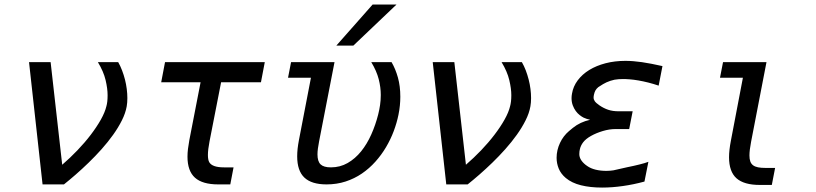

<svg xmlns="http://www.w3.org/2000/svg" viewBox="-20 -825 3652 859"><path d="M109.9 -546.9H206.5L258.3 -87.9Q293.5 -118.2 326.4 -152.6Q359.4 -187 386 -221.9Q412.6 -256.8 431.2 -289.8Q449.7 -322.8 456.1 -350.1Q458.5 -358.4 460 -370.8Q461.4 -383.3 461.4 -398.9Q461.4 -428.7 452.4 -466.8Q443.4 -504.9 418 -546.9H508.8Q518.6 -529.8 526.1 -510Q533.7 -490.2 539.1 -469.2Q544.4 -448.2 547.1 -427Q549.8 -405.8 549.8 -386.2Q549.8 -365.7 546.9 -349.1Q541.5 -318.8 525.4 -286.6Q509.3 -254.4 486.1 -221.9Q462.9 -189.5 434.6 -157.7Q406.2 -126 376.7 -97.4Q347.2 -68.8 318.6 -43.9Q290 -19 266.1 0H170.4Z M956.5 0Q885.7 0 852.3 -30Q818.8 -60.1 818.8 -124Q818.8 -140.6 821 -158.9Q823.2 -177.2 827.1 -198.2L877.4 -457H701.2L718.3 -546.9H1164.6L1147.5 -457H969.2L917.5 -192.9Q910.2 -155.3 910.2 -131.8Q910.2 -110.4 916 -99.6Q929.2 -76.2 981.9 -76.2H1024.9L1010.3 0H956.5Z M1647 -804.7H1753.9L1561 -621.1H1484.9ZM1440.9 0Q1374 0 1341.8 -30.5Q1309.6 -61 1309.6 -125.5Q1309.6 -141.6 1311.5 -159.7Q1313.5 -177.7 1317.4 -198.2L1371.1 -477.1H1268.6L1282.2 -546.9H1476.6L1407.7 -192.9Q1404.3 -175.3 1402.3 -160.6Q1400.4 -146 1400.4 -134.3Q1400.4 -103 1414.3 -89.6Q1428.2 -76.2 1460.4 -76.2Q1501.5 -76.2 1535.4 -95.7Q1569.3 -115.2 1595.7 -147.9Q1622.1 -180.7 1641.1 -223.4Q1660.2 -266.1 1671.9 -312.5Q1677.2 -333.5 1680.4 -355.2Q1683.6 -377 1683.6 -400.4Q1683.6 -434.6 1674.3 -470.9Q1665 -507.3 1641.1 -546.9H1731.9Q1749.5 -516.6 1760.3 -478Q1771 -439.5 1771 -392.1Q1771 -373 1769 -353Q1767.1 -333 1762.7 -311.5Q1755.4 -275.4 1741.5 -238.3Q1727.5 -201.2 1707 -166.5Q1686.5 -131.8 1659.4 -101.6Q1632.3 -71.3 1599.1 -48.6Q1565.9 -25.9 1526.1 -12.9Q1486.3 0 1440.9 0Z M1916 -546.9H2012.7L2064.5 -87.9Q2099.6 -118.2 2132.6 -152.6Q2165.5 -187 2192.1 -221.9Q2218.8 -256.8 2237.3 -289.8Q2255.9 -322.8 2262.2 -350.1Q2264.6 -358.4 2266.1 -370.8Q2267.6 -383.3 2267.6 -398.9Q2267.6 -428.7 2258.5 -466.8Q2249.5 -504.9 2224.1 -546.9H2314.9Q2324.7 -529.8 2332.3 -510Q2339.8 -490.2 2345.2 -469.2Q2350.6 -448.2 2353.3 -427Q2356 -405.8 2356 -386.2Q2356 -365.7 2353 -349.1Q2347.7 -318.8 2331.5 -286.6Q2315.4 -254.4 2292.2 -221.9Q2269 -189.5 2240.7 -157.7Q2212.4 -126 2182.9 -97.4Q2153.3 -68.8 2124.8 -43.9Q2096.2 -19 2072.3 0H1976.6Z M2673.8 14.2Q2620.6 14.2 2579.3 3.9Q2538.1 -6.3 2511.2 -28.8Q2489.3 -47.4 2479.7 -70.8Q2470.2 -94.2 2470.2 -119.1Q2470.2 -136.2 2474.1 -153.1Q2478 -169.9 2485.4 -185.5Q2492.7 -201.2 2502.9 -214.6Q2513.2 -228 2525.4 -238.3L2543 -252.9Q2575.7 -279.3 2620.1 -289.1Q2613.3 -290.5 2605 -293.2Q2596.7 -295.9 2590.8 -298.8Q2583 -302.7 2573.5 -310.1Q2564 -317.4 2555.9 -328.4Q2547.9 -339.4 2542.5 -353.8Q2537.1 -368.2 2537.1 -386.2Q2537.1 -391.1 2537.6 -396Q2538.1 -400.9 2539.1 -406.2Q2544.4 -438.5 2564.7 -465.6Q2585 -492.7 2616.5 -512Q2647.9 -531.2 2689.2 -542Q2730.5 -552.7 2777.8 -552.7Q2812 -552.7 2852.1 -546.9Q2892.1 -541 2943.8 -529.3L2926.8 -441.9Q2903.8 -449.7 2880.6 -455.6Q2857.4 -461.4 2835.9 -465.1Q2814.5 -468.8 2795.7 -470.2Q2776.9 -471.7 2763.2 -471.2L2748 -470.7Q2729.5 -469.7 2710.7 -463.4Q2691.9 -457 2678.2 -448.7L2656.7 -435.1Q2648.4 -428.2 2644 -420.4Q2639.6 -412.6 2637.2 -400.9Q2635.7 -394 2635.7 -388.2Q2635.7 -379.9 2641.1 -372.1Q2646.5 -364.3 2662.1 -353.5Q2680.7 -340.8 2700.7 -334Q2720.7 -327.1 2748.5 -327.1H2810.5L2794.9 -247.6H2733.4Q2706.5 -247.6 2677 -238.8Q2647.5 -230 2624 -216.8Q2600.6 -203.6 2589.1 -188.5Q2577.6 -173.3 2574.2 -156.7Q2573.2 -153.8 2572.5 -147.7Q2571.8 -141.6 2571.8 -135.7Q2571.8 -109.9 2600.1 -87.4Q2602.1 -86.4 2603.5 -85Q2605 -83.5 2606.9 -82.5Q2622.6 -71.3 2644.8 -65.9Q2667 -60.5 2693.4 -60.5Q2703.1 -60.5 2710 -61.3Q2716.8 -62 2724.6 -63L2787.1 -77.1L2794.4 -78.6Q2804.2 -80.6 2816.4 -83.3Q2828.6 -85.9 2840.8 -89.1Q2853 -92.3 2863.5 -95.2Q2874 -98.1 2880.9 -101.1L2863.3 -12.7Q2814.9 0.5 2766.6 7.3Q2718.3 14.2 2673.8 14.2Z M3379.4 2.4Q3308.6 2.4 3275.1 -27.3Q3241.7 -57.1 3241.7 -121.6Q3241.7 -152.8 3250 -195.8L3303.7 -477.1H3201.2L3214.8 -546.9H3409.2L3340.3 -190.4Q3333 -152.8 3333 -129.4Q3333 -113.3 3336.9 -102.5Q3340.8 -91.8 3349.4 -85.4Q3357.9 -79.1 3371.6 -76.4Q3385.3 -73.7 3404.8 -73.7H3447.8L3433.1 2.4H3379.4Z"/></svg>

Font: Hack
Style: Italic
Weight: 400
Italic angle: -11°
Monospace: yes
Designer: Christopher Simpkins
Foundry: Christopher Simpkins
Version: Version 2.019; ttfautohint (v1.4.1) -l 4 -r 80 -G 350 -x 0 -